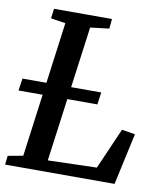

<svg xmlns="http://www.w3.org/2000/svg" viewBox="-83 -812 756 881"><g transform="rotate(10 295.0 -371.5)"><path d="M0.5 0 5 -41.5 75.5 -54.5 160 -687 91.5 -697.5 97.5 -743H367.5L363 -697.5L275.5 -687L190 -53L417.5 -59.5L501 -250.5L563 -240.5L510.5 0ZM2 -345.5 10.5 -402.5H377.5L369.5 -345.5Z"/></g></svg>

Font: Merriweather Medium
Style: Italic
Weight: 500
Italic angle: -7.8°
Version: Version 2.101